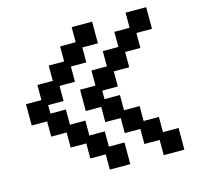

<svg xmlns="http://www.w3.org/2000/svg" viewBox="-116 -843 1110 1070"><g transform="rotate(-15 439.0 -308.0)"><path d="M699 103V15H611V-72H521V-159H432V-247H343V-370H432V-457H521V-545H611V-632H699V-719H818V-594H728V-508H640V-420H551V-333H461V-284H550V-196H640V-110H728V-22H818V103ZM388 103V15H299V-72H209V-159H120V-247H31V-370H120V-457H209V-545H298V-632H388V-719H506V-594H416V-508H327V-420H238V-333H149V-284H238V-196H327V-110H416V-22H506V103Z"/></g></svg>

Font: Pixelify Sans SemiBold
Style: Regular
Weight: 600
Designer: Stefie Justprince
Foundry: Typecalism Foundryline
Version: Version 1.000